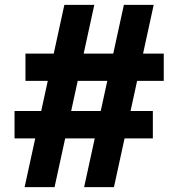

<svg xmlns="http://www.w3.org/2000/svg" viewBox="-20 -772 736 792"><path d="M369 -752 205 0H81.5L245.5 -752ZM614 -752 450 0H327L491 -752ZM655.5 -551V-438.5H85V-551ZM610.5 -314V-201H40V-314Z"/></svg>

Font: Hepta Slab
Style: Bold
Weight: 700
Designer: Michael LaGattuta
Foundry: Michael LaGattuta
Version: Version 1.100